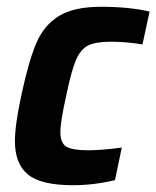

<svg xmlns="http://www.w3.org/2000/svg" viewBox="-20 -538 461 566"><path d="M24 -122Q24 -171 44 -262Q65 -360 87.5 -412Q110 -464 154 -491Q198 -518 278 -518Q360 -518 421 -504L400 -407Q352 -415 307 -415Q261 -415 239 -403.5Q217 -392 203.5 -360Q190 -328 175 -255Q158 -179 158 -149Q158 -116 176 -105.5Q194 -95 240 -95Q279 -95 339 -103L319 -7Q256 8 196 8Q101 8 62.5 -23.5Q24 -55 24 -122Z"/></svg>

Font: Saira Semi Condensed SemiBold
Style: Italic
Weight: 600
Width: 4
Italic angle: -12°
Designer: Hector Gatti with collaboration of the Omnibus-Type team
Foundry: Omnibus-Type
Version: Version 1.001; ttfautohint (v1.8)